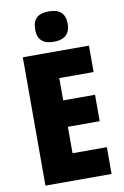

<svg xmlns="http://www.w3.org/2000/svg" viewBox="-101 -994 677 1052"><g transform="rotate(-10 237.5 -468.5)"><path d="M247 -937C188 -937 157 -912 157 -852C157 -793 190 -768 247 -768C303 -768 338 -793 338 -852C338 -912 306 -937 247 -937ZM432 0V-149H241V-296H418V-443H241V-567H432V-714H64V0Z"/></g></svg>

Font: Noto Sans Armenian Condensed Black
Style: Regular
Weight: 900
Width: 3
Designer: Monotype Design Team
Foundry: Monotype Imaging Inc.
Version: Version 2.008